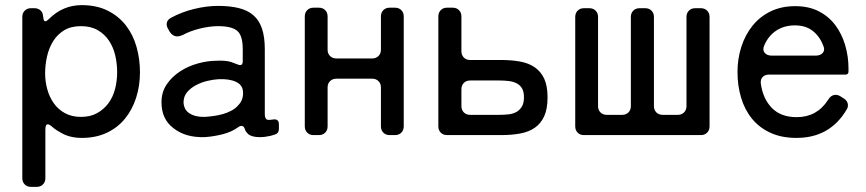

<svg xmlns="http://www.w3.org/2000/svg" viewBox="-20 -527 3378 749"><path d="M67 168V-461Q67 -476 76.5 -485.5Q86 -495 101 -495H114Q129 -495 138.5 -486Q148 -477 148 -462L149 -461Q149 -444 157 -444Q162 -444 171 -453Q225 -507 299 -507Q357 -507 400 -485.5Q443 -464 471 -428Q499 -392 512.5 -344.5Q526 -297 526 -245Q526 -192 511 -145.5Q496 -99 467.5 -64Q439 -29 396.5 -9Q354 11 299 11Q252 11 218 -9Q199 -19 184 -32Q173 -42 166 -42Q157 -42 157 -21V168Q157 183 147.5 192.5Q138 202 123 202H101Q86 202 76.5 192.5Q67 183 67 168ZM296 -71Q333 -71 359.5 -86Q386 -101 403.5 -125Q421 -149 429 -180.5Q437 -212 437 -245Q437 -279 429.5 -311Q422 -343 405 -368.5Q388 -394 361 -409.5Q334 -425 296 -425Q257 -425 230.5 -409Q204 -393 187.5 -366.5Q171 -340 163.5 -307Q156 -274 156 -241Q156 -209 164.5 -178.5Q173 -148 190 -124Q207 -100 233.5 -85.5Q260 -71 296 -71Z M778 8Q704 10 658 -26Q610 -61 610 -128Q610 -168 630.5 -198Q651 -228 682.5 -248.5Q714 -269 752 -279.5Q790 -290 825 -290Q859 -292 882 -285L906 -276Q912 -273 917 -273Q927 -273 927 -288V-335Q927 -389 905 -407Q883 -425 831 -425Q798 -425 759.5 -415.5Q721 -406 692 -390Q680 -385 672 -385Q654 -385 642 -403L636 -414Q628 -427 631 -439Q634 -451 648 -458Q688 -480 737 -492Q786 -504 831 -504Q877 -504 911.5 -495.5Q946 -487 968.5 -467.5Q991 -448 1002 -415.5Q1013 -383 1013 -335V-82Q1013 -63 1023 -60Q1030 -58 1046 -61Q1068 -64 1068 -42V-24Q1068 -7 1052 -2L1035 3Q1013 8 994 8Q962 8 948 -4Q944 -8 940.5 -12.5Q937 -17 935 -24Q931 -36 922 -36Q916 -36 911 -32Q884 -12 847.5 -3Q811 6 778 8ZM779 -71Q795 -72 813.5 -74.5Q832 -77 849.5 -82Q867 -87 883 -95.5Q899 -104 910 -117Q930 -138 928 -168Q927 -196 900 -208Q874 -220 832 -218Q813 -217 789.5 -211.5Q766 -206 745 -195Q724 -184 710 -167.5Q696 -151 696 -127Q698 -98 719 -85Q742 -70 779 -71Z M1169 -34V-463Q1169 -478 1178.5 -487.5Q1188 -497 1203 -497H1224Q1239 -497 1248.5 -487.5Q1258 -478 1258 -463V-333Q1258 -318 1267.5 -308.5Q1277 -299 1292 -299H1432Q1447 -299 1456.5 -308.5Q1466 -318 1466 -333V-463Q1466 -478 1475.5 -487.5Q1485 -497 1500 -497H1521Q1536 -497 1545.5 -487.5Q1555 -478 1555 -463V-34Q1555 -19 1545.5 -9.5Q1536 0 1521 0H1500Q1485 0 1475.5 -9.5Q1466 -19 1466 -34V-186Q1466 -201 1456.5 -210.5Q1447 -220 1432 -220H1292Q1277 -220 1267.5 -210.5Q1258 -201 1258 -186V-34Q1258 -19 1248.5 -9.5Q1239 0 1224 0H1203Q1188 0 1178.5 -9.5Q1169 -19 1169 -34Z M1690 -34V-463Q1690 -478 1699.5 -487.5Q1709 -497 1724 -497H1746Q1761 -497 1770.5 -487.5Q1780 -478 1780 -463V-327Q1780 -312 1789.5 -302.5Q1799 -293 1814 -293H1935Q1975 -293 2008.5 -287Q2042 -281 2066 -264.5Q2090 -248 2103 -220Q2116 -192 2116 -147Q2116 -102 2103 -73.5Q2090 -45 2066 -28.5Q2042 -12 2008.5 -6Q1975 0 1935 0H1724Q1709 0 1699.5 -9.5Q1690 -19 1690 -34ZM1814 -79H1928Q1947 -79 1964.5 -81Q1982 -83 1995 -90.5Q2008 -98 2016 -111.5Q2024 -125 2024 -147Q2024 -170 2016 -183Q2008 -196 1994.5 -202.5Q1981 -209 1964 -211Q1947 -213 1928 -213H1814Q1799 -213 1789.5 -203.5Q1780 -194 1780 -179V-113Q1780 -98 1789.5 -88.5Q1799 -79 1814 -79Z M2224 -34V-461Q2224 -476 2233.5 -485.5Q2243 -495 2258 -495H2279Q2294 -495 2303.5 -485.5Q2313 -476 2313 -461V-113Q2313 -98 2322.5 -88.5Q2332 -79 2347 -79H2407Q2422 -79 2431.5 -88.5Q2441 -98 2441 -113V-461Q2441 -476 2450.5 -485.5Q2460 -495 2475 -495H2497Q2512 -495 2521.5 -485.5Q2531 -476 2531 -461V-113Q2531 -98 2540.5 -88.5Q2550 -79 2565 -79H2624Q2639 -79 2648.5 -88.5Q2658 -98 2658 -113V-461Q2658 -476 2667.5 -485.5Q2677 -495 2692 -495H2714Q2729 -495 2738.5 -485.5Q2748 -476 2748 -461V-34Q2748 -19 2738.5 -9.5Q2729 0 2714 0H2258Q2243 0 2233.5 -9.5Q2224 -19 2224 -34Z M3087 11Q3029 11 2985.5 -9Q2942 -29 2913.5 -64Q2885 -99 2871 -146Q2857 -193 2857 -246Q2857 -298 2872 -344.5Q2887 -391 2915.5 -426.5Q2944 -462 2986 -482.5Q3028 -503 3082 -503Q3135 -503 3174 -483Q3213 -463 3238.5 -429Q3264 -395 3277 -351Q3290 -307 3290 -260V-248Q3290 -236 3278 -236H2980Q2964 -236 2955 -226.5Q2946 -217 2948 -201Q2956 -142 2991 -106Q3026 -70 3088 -70Q3167 -70 3210 -137Q3222 -157 3240 -157Q3251 -157 3262 -149L3273 -142Q3284 -135 3287 -123Q3290 -111 3283 -100Q3218 11 3087 11ZM2991 -310H3162Q3180 -310 3189.5 -320.5Q3199 -331 3192 -348Q3178 -385 3150.5 -406.5Q3123 -428 3081 -428Q3039 -428 3008 -407.5Q2977 -387 2961 -349Q2954 -332 2963 -321Q2972 -310 2991 -310Z"/></svg>

Font: Higure Gothic Medium
Style: Regular
Weight: 500
Designer: Yoshimichi Ohira
Foundry: Positype
Version: Version 1.000